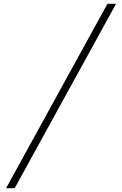

<svg xmlns="http://www.w3.org/2000/svg" viewBox="-20 -843 640 1006"><path d="M12 143 543 -823H588L57 143Z"/></svg>

Font: Iosevka Curly XLtExObl
Style: Regular
Weight: 200
Width: 7
Italic angle: -9°
Monospace: yes
Designer: Belleve Invis
Foundry: Belleve Invis
Version: Version 11.0.1; ttfautohint (v1.8.3)